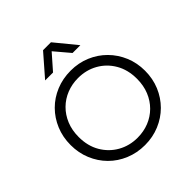

<svg xmlns="http://www.w3.org/2000/svg" viewBox="-247 -1132 1331 1331"><g transform="rotate(-45 418.0 -467.0)"><path d="M418 15Q340.5 15 273.8 -12.8Q207 -40.5 157.8 -90Q108.5 -139.5 80.8 -206Q53 -272.5 53 -350Q53 -428 80.8 -494.5Q108.5 -561 157.8 -610.5Q207 -660 273.8 -687.5Q340.5 -715 418 -715Q495 -715 561.5 -687Q628 -659 677.5 -609Q727 -559 754.8 -492.8Q782.5 -426.5 782.5 -350Q782.5 -272.5 754.8 -206Q727 -139.5 677.5 -90Q628 -40.5 561.5 -12.8Q495 15 418 15ZM418 -57.5Q477.5 -57.5 529.5 -78.2Q581.5 -99 620.5 -137.8Q659.5 -176.5 681.5 -230.2Q703.5 -284 703.5 -350Q703.5 -438 665.2 -503.8Q627 -569.5 562.2 -606Q497.5 -642.5 418 -642.5Q358.5 -642.5 306.5 -621.8Q254.5 -601 215.5 -562.5Q176.5 -524 154.2 -470.2Q132 -416.5 132 -350Q132 -262 170.5 -196.2Q209 -130.5 273.8 -94Q338.5 -57.5 418 -57.5ZM245 -792 383 -950.5H460.5L590.5 -792H514L420 -903L322.5 -792Z"/></g></svg>

Font: Geologica Cursive ExtraLight
Style: Regular
Weight: 250
Designer: Sindre Bremnes, Frode Helland
Foundry: Monokrom Skriftforlag AS
Version: Version 1.010;gftools[0.9.28]